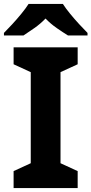

<svg xmlns="http://www.w3.org/2000/svg" viewBox="-37 -954 464 974"><path d="M357 0H32V-86L119 -126V-588L32 -628V-714H357V-628L270 -588V-126L357 -86ZM282 -934Q296 -912 318.5 -884.5Q341 -857 365 -831Q389 -805 407 -787V-774H308Q282 -790 251 -811.5Q220 -833 194 -860Q168 -833 138 -812Q108 -791 82 -774H-17V-787Q2 -806 25.5 -831.5Q49 -857 71.5 -884.5Q94 -912 108 -934Z"/></svg>

Font: Noto Sans Malayalam
Style: Regular
Weight: 400
Designer: Jelle Bosma - Monotype Design Team
Foundry: Monotype Imaging Inc.
Version: Version 2.103